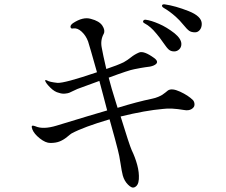

<svg xmlns="http://www.w3.org/2000/svg" viewBox="-20 -827 1040 885"><path d="M652 -736Q676 -733 713 -717Q748 -702 784 -674Q816 -648 816 -624Q816 -609 806 -599.5Q796 -590 783 -590Q768 -590 758.5 -598Q749 -606 732 -631Q715 -656 700 -673Q674 -705 647 -719Q637 -724 640 -730.5Q643 -737 652 -736ZM739 -807Q788 -800 849 -776Q910 -752 910 -717Q910 -700 901 -689Q892 -678 879 -678Q862 -678 852 -685Q842 -692 825 -713Q808 -734 790 -750Q762 -775 734 -791Q725 -797 727 -802.5Q729 -808 739 -807ZM870 -365Q877 -356 876.5 -344Q876 -332 862.5 -324Q849 -316 828 -320Q769 -330 732 -325Q650 -318 536 -290Q576 -160 587 -135Q603 -102 612.5 -67Q622 -32 620 -1Q618 30 598 37Q587 41 570 24Q553 7 546 -18Q541 -37 535.5 -74Q530 -111 523 -137Q515 -170 485 -277Q366 -242 310 -212Q305 -209 289.5 -196Q274 -183 256 -175.5Q238 -168 212 -168Q190 -168 163.5 -189Q137 -210 129 -231Q125 -242 127 -246Q129 -250 143 -245Q179 -229 241 -248Q411 -300 474 -318Q468 -341 456 -386.5Q444 -432 438 -454Q404 -441 337 -417Q328 -413 316.5 -407.5Q305 -402 299.5 -399.5Q294 -397 280 -395.5Q266 -394 252 -399Q232 -403 211.5 -423.5Q191 -444 188 -455Q188 -457 190 -458Q193 -458 197 -456Q208 -449 245 -445Q277 -443 427 -494Q393 -615 386 -636Q376 -663 356.5 -681Q337 -699 318 -696Q306 -693 305 -703Q304 -711 316 -720Q363 -751 399 -740Q438 -730 452 -708.5Q466 -687 458 -671Q442 -642 449 -607Q454 -578 470 -509Q521 -526 550 -540Q568 -550 584 -563Q600 -576 621 -585Q643 -594 690 -560Q719 -539 688 -525Q674 -519 649 -517Q634 -515 599 -508Q575 -504 481 -469Q493 -422 513 -359Q519 -339 522 -330Q613 -358 681 -372Q696 -375 709 -380.5Q722 -386 728 -390Q734 -394 743 -401Q752 -408 754 -410Q772 -422 810 -404.5Q848 -387 870 -365Z"/></svg>

Font: TsukuhouMincho
Style: Regular
Weight: 400
Designer: Iose
Foundry: Typographish
Version: Version 1.001; ttfautohint (v1.8.3)